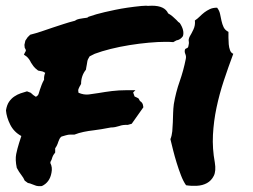

<svg xmlns="http://www.w3.org/2000/svg" viewBox="-40 -626 870 659"><path d="M136.7 -33.2Q130.9 0 103.5 12.7Q90.8 13.7 84.5 11.7Q78.1 9.8 71.3 6.8Q62.5 2.9 55.7 2L44.9 -5.9Q43 -10.7 40 -15.6Q37.1 -20.5 33.2 -25.4Q25.4 -35.2 17.6 -49.8Q11.7 -78.1 15.6 -97.2Q19.5 -116.2 25.4 -134.8Q27.3 -140.6 29.3 -147Q31.2 -153.3 33.2 -159.2Q7.8 -172.9 -4.9 -198.2Q-17.6 -223.6 -19.5 -247.1Q-16.6 -265.6 -8.8 -276.9Q-1 -288.1 9.3 -294.9Q19.5 -301.8 30.8 -305.7Q42 -309.6 52.7 -312.5L65.4 -307.6Q74.2 -298.8 83 -293.9Q89.8 -296.9 92.3 -303.2Q94.7 -309.6 96.7 -317.4Q99.6 -326.2 103 -335Q106.4 -343.8 111.3 -352.5Q110.4 -365.2 115.2 -376Q108.4 -380.9 100.6 -381.8Q98.6 -381.8 90.8 -383.8Q79.1 -392.6 74.7 -398.9Q70.3 -405.3 66.4 -411.1Q60.5 -423.8 51.8 -431.6L42 -438.5L46.9 -448.2Q48.8 -450.2 48.8 -453.1Q48.8 -456.1 44.9 -461.9Q43 -472.7 44.9 -476.6L46.9 -486.3Q54.7 -497.1 54.7 -498L63.5 -506.8Q83 -511.7 102.1 -518.1Q121.1 -524.4 140.6 -531.2Q159.2 -537.1 178.2 -543.5Q197.3 -549.8 216.8 -554.7Q223.6 -559.6 231.4 -561Q239.3 -562.5 246.1 -563.5Q252 -564.5 256.8 -564.9Q261.7 -565.4 263.7 -568.4Q275.4 -572.3 291 -577.1Q315.4 -584 355.5 -592.3Q395.5 -600.6 445.3 -605.5L461.9 -606.4Q466.8 -605.5 471.7 -606Q476.6 -606.4 481.4 -606.4Q525.4 -606.4 537.1 -580.1Q545.9 -575.2 552.7 -569.3Q559.6 -563.5 565.4 -557.6Q568.4 -553.7 571.8 -550.8Q575.2 -547.9 577.1 -546.9Q593.8 -521.5 587.9 -502Q579.1 -489.3 565.4 -487.3L554.7 -481.4Q543.9 -482.4 538.6 -482.4Q533.2 -482.4 527.3 -482.4Q502.9 -482.4 470.7 -479.5Q438.5 -476.6 404.8 -471.2Q371.1 -465.8 339.8 -458Q308.6 -450.2 285.2 -441.4L267.6 -432.6Q260.7 -421.9 259.8 -415.5Q258.8 -409.2 257.8 -403.3Q256.8 -399.4 256.3 -395.5Q255.9 -391.6 254.9 -386.7Q238.3 -366.2 238.3 -337.9Q231.4 -326.2 229.5 -320.8Q227.5 -315.4 229.5 -307.6Q248 -299.8 264.6 -301.8Q281.2 -303.7 297.9 -306.6Q320.3 -310.5 344.2 -313.5Q368.2 -316.4 393.6 -316.4H424.8L417 -308.6L421.9 -294.9Q427.7 -292 430.2 -291Q432.6 -290 435.5 -288.1L440.4 -279.3Q444.3 -277.3 447.8 -272.5Q451.2 -267.6 452.1 -257.8L412.1 -201.2L398.4 -197.3Q381.8 -198.2 369.1 -193.4Q362.3 -191.4 355.5 -189.9Q348.6 -188.5 340.8 -188.5Q321.3 -184.6 308.1 -182.6Q294.9 -180.7 281.2 -178.7Q263.7 -176.8 247.1 -173.3Q230.5 -169.9 215.8 -164.1Q206.1 -164.1 202.1 -164.1Q194.3 -164.1 186 -161.6Q177.7 -159.2 170.9 -157.2Q166 -153.3 164.1 -148.9Q162.1 -144.5 160.2 -139.6Q156.2 -126 149.4 -117.2V-102.5Q141.6 -92.8 140.1 -87.4Q138.7 -82 136.7 -77.1Q134.8 -74.2 133.8 -71.8Q132.8 -69.3 132.8 -66.4Q140.6 -51.8 136.7 -33.2ZM697.3 -68.4Q702.1 -39.1 693.8 -22.5Q685.5 -5.9 670.4 2.4Q655.3 10.7 635.7 11.7Q616.2 12.7 598.6 9.8Q588.9 -3.9 581.1 -24.4Q573.2 -44.9 566.4 -66.9Q559.6 -88.9 554.2 -110.4Q548.8 -131.8 544.9 -148.4Q549.8 -160.2 551.3 -175.3Q552.7 -190.4 553.2 -206.1Q553.7 -221.7 554.2 -237.8Q554.7 -253.9 556.6 -268.6Q563.5 -309.6 576.7 -346.7Q589.8 -383.8 597.7 -423.8Q599.6 -432.6 596.2 -440.4Q592.8 -448.2 594.7 -455.1Q595.7 -459 600.6 -460.4Q605.5 -461.9 606.4 -466.8Q609.4 -477.5 607.9 -484.4Q606.4 -491.2 611.3 -501Q616.2 -508.8 623.5 -523.9Q630.9 -539.1 628.9 -555.7Q637.7 -561.5 645.5 -569.3Q653.3 -577.1 661.6 -583.5Q669.9 -589.8 680.2 -594.7Q690.4 -599.6 705.1 -599.6Q712.9 -589.8 715.3 -578.1Q717.8 -566.4 720.2 -554.7Q722.7 -543 727.5 -532.7Q732.4 -522.5 744.1 -516.6Q744.1 -508.8 744.1 -497.1Q744.1 -485.4 745.1 -474.1Q746.1 -462.9 749.5 -453.6Q752.9 -444.3 760.7 -441.4Q743.2 -394.5 728 -348.6Q712.9 -302.7 703.1 -256.3Q693.4 -210 690.9 -163.1Q688.5 -116.2 697.3 -68.4Z"/></svg>

Font: Permanent Marker
Style: Regular
Weight: 400
Designer: Font Diner, Inc
Foundry: Font Diner, Inc
Version: Version 1.001